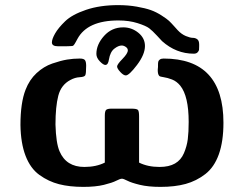

<svg xmlns="http://www.w3.org/2000/svg" viewBox="-20 -709 956 751"><path d="M60 -220Q60 -307 80 -358Q95 -397 123 -423Q151 -449 184.5 -460.5Q218 -472 242.5 -476Q267 -480 292 -480Q308 -480 312.5 -473.5Q317 -467 317 -452Q317 -421 313.5 -414.5Q310 -408 291.5 -407Q273 -406 255 -396Q219 -377 208 -334.5Q197 -292 197 -222Q199 -149 213 -117Q239 -56 310 -56Q356 -56 390 -73V-257Q390 -275 395.5 -279.5Q401 -284 416 -284H494Q515 -284 519.5 -279Q524 -274 524 -254V-73Q558 -56 604 -56Q641 -56 664.5 -69.5Q688 -83 699.5 -110Q711 -137 714.5 -164.5Q718 -192 718 -232Q718 -333 685 -374Q671 -391 653 -398Q635 -405 620.5 -407Q606 -409 603 -412Q597 -418 597 -435Q597 -438 597.5 -442Q598 -446 598 -447V-454Q598 -463 599 -467.5Q600 -472 605 -476Q610 -480 620 -480Q854 -480 854 -229Q854 -156 836 -105.5Q818 -55 783 -28Q748 -1 706 10.5Q664 22 608 22Q560 22 527 14Q494 6 478.5 -2Q463 -10 457 -10Q450 -10 434.5 -2Q419 6 386.5 14Q354 22 306 22Q252 22 211 11.5Q170 1 134.5 -24.5Q99 -50 80 -99.5Q61 -149 60 -220ZM183 -543Q183 -556 195.5 -578Q208 -600 235 -626Q262 -652 316.5 -670.5Q371 -689 442 -689Q481 -689 515 -683Q549 -677 570 -669.5Q591 -662 612 -648.5Q633 -635 641 -627.5Q649 -620 661.5 -606Q674 -592 675 -591Q690 -575 707 -568Q724 -561 734 -561Q744 -561 751.5 -555.5Q759 -550 759 -535V-528Q759 -518 758.5 -514Q758 -510 753 -504.5Q748 -499 738 -499Q669 -499 614 -548Q613 -549 594.5 -569Q576 -589 563.5 -598.5Q551 -608 518 -618.5Q485 -629 443 -629Q322 -629 283 -557Q280 -552 276.5 -545Q273 -538 271.5 -536.5Q270 -535 268 -532Q266 -529 261.5 -529Q257 -529 253 -528.5Q249 -528 238 -528H207Q183 -528 183 -543ZM357 -498Q357 -535 387 -568.5Q417 -602 462 -602Q495 -602 521 -581Q547 -560 547 -529Q547 -496 516 -455Q485 -414 472 -414Q463 -414 450.5 -427.5Q438 -441 438 -449Q438 -457 459 -478.5Q480 -500 480 -512Q480 -520 472 -525.5Q464 -531 456 -531Q443 -531 427 -518.5Q411 -506 406 -476Q403 -455 392 -455Q384 -455 370.5 -469Q357 -483 357 -498Z"/></svg>

Font: CMU Sans Serif
Style: Bold
Weight: 700
Version: Version 0.7.0